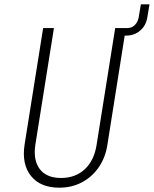

<svg xmlns="http://www.w3.org/2000/svg" viewBox="-20 -860 713 890"><path d="M255 10Q167 10 123.5 -44.5Q80 -99 94 -190L180 -730H230L144 -190Q133 -117 164.5 -76Q196 -35 263 -35Q330 -35 373.5 -76Q417 -117 428 -190L514 -730H571Q591 -730 605 -744Q619 -758 623 -780L633 -840H673L663 -780Q657 -742 630 -718.5Q603 -695 565 -695H558L478 -190Q469 -130 438 -85Q407 -40 360 -15Q313 10 255 10Z"/></svg>

Font: JetBrains Mono NL Thin
Style: Italic
Weight: 100
Italic angle: -9°
Monospace: yes
Designer: Philipp Nurullin, Konstantin Bulenkov
Foundry: JetBrains
Version: Version 2.305; ttfautohint (v1.8.4.7-5d5b)